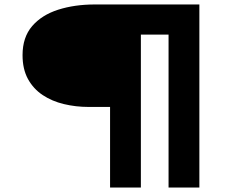

<svg xmlns="http://www.w3.org/2000/svg" viewBox="-20 -720 1090 860"><path d="M473 120V-241H377Q319.5 -241 266.2 -253.8Q213 -266.5 171.2 -294.2Q129.5 -322 105.2 -366.2Q81 -410.5 81 -473Q81 -553 124 -603Q167 -653 240.5 -676.5Q314 -700 405 -700H873V120H735V-565H611V120Z"/></svg>

Font: Trispace Expanded ExtraBold
Style: Regular
Weight: 800
Width: 7
Designer: Tyler Finck
Foundry: Etcetera Type Company
Version: Version 1.210; ttfautohint (v1.8.3)